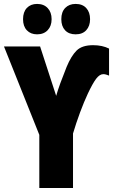

<svg xmlns="http://www.w3.org/2000/svg" viewBox="-20 -948 570 968"><path d="M263.2 -464.8Q272 -495.1 284.2 -528.6Q296.4 -562 315.9 -610.8Q338.9 -666 366.2 -693.1Q393.6 -720.2 449.2 -720.2Q473.1 -720.2 493.2 -715.8Q513.2 -711.4 529.8 -703.1V-566.9Q522.5 -569.8 515.1 -572Q507.8 -574.2 501 -574.2Q482.4 -574.2 464.8 -551Q447.3 -527.8 422.9 -476.1Q403.3 -434.1 383.5 -380.9Q363.8 -327.6 348.1 -274.9V0H178.2V-268.1L0 -713.9H182.1ZM96.2 -851.1Q96.2 -887.7 115.5 -908Q134.8 -928.2 167 -928.2Q200.7 -928.2 220.5 -907.2Q240.2 -886.2 240.2 -851.1Q240.2 -816.9 220.5 -795.9Q200.7 -774.9 167 -774.9Q134.8 -774.9 115.5 -795.2Q96.2 -815.4 96.2 -851.1ZM289.1 -851.1Q289.1 -887.7 308.8 -908Q328.6 -928.2 361.3 -928.2Q396 -928.2 415 -907.2Q434.1 -886.2 434.1 -851.1Q434.1 -816.9 415 -795.9Q396 -774.9 361.3 -774.9Q327.1 -774.9 308.1 -795.4Q289.1 -815.9 289.1 -851.1Z"/></svg>

Font: Open Sans Condensed ExtraBold
Style: Regular
Weight: 800
Width: 3
Designer: Monotype Design Team
Foundry: Monotype Imaging Inc.
Version: Version 3.000; ttfautohint (v1.8.4)